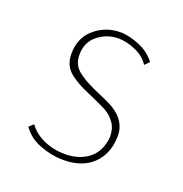

<svg xmlns="http://www.w3.org/2000/svg" viewBox="-82 -455 509 535"><g transform="rotate(20 173.0 -187.5)"><path d="M159 7Q126 7 91 -6Q56 -19 37 -47L50 -59Q65 -37 94 -23.5Q123 -10 159 -10Q198 -10 226 -30Q254 -50 260 -92Q262 -120 249.5 -138Q237 -156 219 -165.5Q201 -175 164 -191Q123 -208 101.5 -227Q80 -246 80 -279Q80 -328 114.5 -356Q149 -384 195 -382Q220 -380 248 -368Q276 -356 294 -332L281 -319Q267 -341 240 -352.5Q213 -364 189 -364Q156 -364 129 -343Q102 -322 102 -284Q102 -256 121 -239.5Q140 -223 176 -207Q182 -204 214.5 -190Q247 -176 263.5 -155.5Q280 -135 280 -108Q280 -57 248.5 -25Q217 7 159 7Z"/></g></svg>

Font: Josefin Sans Thin
Style: Italic
Weight: 200
Italic angle: -7°
Designer: Santiago Orozco
Foundry: Typemade
Version: Version 2.000